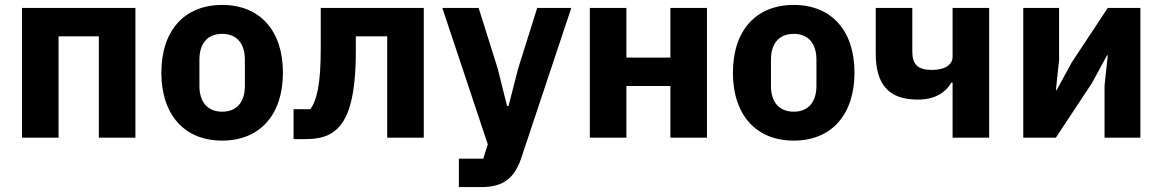

<svg xmlns="http://www.w3.org/2000/svg" viewBox="-20 -557 4704 777"><path d="M69 -525V0H217V-410H380V0H528V-525Z M879 12C1033 12 1125 -94 1125 -263C1125 -432 1033 -537 879 -537C725 -537 633 -432 633 -263C633 -94 725 12 879 12ZM879 -105C821 -105 787 -143 787 -209V-316C787 -382 821 -420 879 -420C937 -420 971 -382 971 -316V-209C971 -143 937 -105 879 -105Z M1168 -115V6H1213C1275 6 1315 -6 1347 -38C1391 -82 1420 -169 1420 -351V-410H1547V0H1695V-525H1278V-359C1278 -215 1262 -151 1236 -115Z M2154 -525 2077 -280 2038 -128H2032L1994 -280L1917 -525H1770L1954 27L1936 85H1837V200H1929C2019 200 2063 162 2090 81L2292 -525Z M2367 -525V0H2515V-209H2693V0H2841V-525H2693V-324H2515V-525Z M3192 12C3346 12 3438 -94 3438 -263C3438 -432 3346 -537 3192 -537C3038 -537 2946 -432 2946 -263C2946 -94 3038 12 3192 12ZM3192 -105C3134 -105 3100 -143 3100 -209V-316C3100 -382 3134 -420 3192 -420C3250 -420 3284 -382 3284 -316V-209C3284 -143 3250 -105 3192 -105Z M3835 -223V0H3983V-525H3835V-327C3835 -297 3807 -274 3751 -274C3695 -274 3672 -296 3672 -348V-525H3524V-341C3524 -215 3576 -154 3694 -154C3762 -154 3806 -181 3830 -223Z M4121 -525V0H4253L4399 -221L4460 -333H4463L4450 -211V0H4595V-525H4463L4317 -304L4256 -192H4253L4266 -314V-525Z"/></svg>

Font: Braiins Sans
Style: Bold
Weight: 700
Designer: Mike Abbink, Paul van der Laan, Pieter van Rosmalen, Jiri Chlebus, Lubos Buracinsky
Foundry: Bold Monday, Sudetype
Version: Version 1.000;hotconv 1.0.109;makeotfexe 2.5.65596